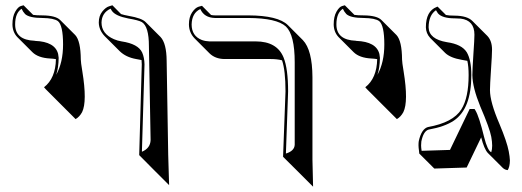

<svg xmlns="http://www.w3.org/2000/svg" viewBox="-20 -579 1968 724"><path d="M151.9 -243.2 146 -250Q189.5 -283.7 190.9 -356Q180.2 -357.9 168.5 -358.4Q124 -360.8 102.1 -382.3L45.4 -439Q27.3 -458 26.9 -486.8Q26.9 -516.6 37.4 -534.9Q47.9 -553.2 58.6 -556.2L68.8 -559.1L105 -522.9Q117.2 -521 140.1 -521Q189.9 -520.5 207 -503.4L263.7 -446.8Q284.2 -424.8 284.7 -354.5Q284.7 -344.7 290.5 -309.6Q309.1 -195.8 289.6 -156.2Q279.8 -138.2 265.1 -129.9L208.5 -186.5ZM191.9 -296.9Q217.8 -343.8 217.8 -411.1Q217.8 -483.9 198.2 -499.5Q182.6 -510.7 140.1 -511.2Q90.8 -511.2 74.7 -525.9Q66.4 -534.7 61.5 -545.9Q37.1 -530.3 37.1 -486.8Q37.1 -428.2 110.4 -425.3Q111.8 -425.3 112.3 -424.8Q187.5 -421.9 199.2 -375.5Q200.7 -368.2 201.2 -360.8Q200.7 -323.2 191.9 -296.9Z M504.9 5.9 514.6 -335.9Q514.6 -345.2 513.7 -352.5Q504.4 -354.5 493.2 -356.4Q454.6 -363.3 431.2 -386.2L374.5 -442.9Q353 -465.8 352.5 -494.1Q352.5 -519 365.5 -535.2Q378.4 -551.3 391.1 -555.2L403.8 -559.1L436.5 -525.9Q446.8 -522.5 465.8 -519Q514.2 -510.7 528.8 -496.1L585.4 -439.5Q607.9 -415.5 608.4 -349.6L614.3 5.4L617.7 119.1L561 62.5ZM515.1 -6.8Q546.9 -20 547.9 -50.8L541.5 -405.8Q541.5 -479 515.1 -495.6Q502.4 -502.9 463.9 -509.3Q415.5 -518.6 401.9 -538.1Q398.9 -542.5 397 -546.4Q363.8 -530.8 362.8 -494.1Q362.8 -451.7 409.7 -431.2Q423.3 -425.3 438.5 -422.9Q501 -413.6 516.1 -380.9Q524.4 -362.3 524.9 -335.9Z M1047.4 12.2 1056.6 -233.9Q1056.6 -313.5 1043.5 -351.6Q1024.9 -356.4 1001 -356.4H826.2Q791.5 -356.9 770 -377.9L713.4 -434.6Q692.9 -456.1 692.4 -486.8Q692.4 -514.6 704.3 -532.2Q716.3 -549.8 729 -553.7L741.7 -557.1L775.9 -522.5Q783.2 -521 790.5 -521H916.5Q1028.8 -520.5 1065.4 -484.4L1122.1 -427.7Q1157.7 -390.6 1158.2 -287.6V23.4Q1158.2 23.4 1160.6 125L1104 68.4ZM1058.1 0Q1090.3 -9.8 1091.3 -33.2V-344.2Q1091.3 -447.3 1058.1 -479Q1023.4 -510.7 916.5 -511.2H790.5Q750 -512.2 735.4 -544.9Q703.6 -529.8 702.6 -486.8Q702.6 -443.4 741.2 -428.2Q754.9 -423.3 769.5 -422.9H944.3Q1024.4 -422.9 1049.3 -362.3Q1066.4 -319.8 1066.4 -233.9Z M1363.3 -243.2 1357.4 -250Q1400.9 -283.7 1402.3 -356Q1391.6 -357.9 1379.9 -358.4Q1335.4 -360.8 1313.5 -382.3L1256.8 -439Q1238.8 -458 1238.3 -486.8Q1238.3 -516.6 1248.8 -534.9Q1259.3 -553.2 1270 -556.2L1280.3 -559.1L1316.4 -522.9Q1328.6 -521 1351.6 -521Q1401.4 -520.5 1418.5 -503.4L1475.1 -446.8Q1495.6 -424.8 1496.1 -354.5Q1496.1 -344.7 1502 -309.6Q1520.5 -195.8 1501 -156.2Q1491.2 -138.2 1476.6 -129.9L1419.9 -186.5ZM1403.3 -296.9Q1429.2 -343.8 1429.2 -411.1Q1429.2 -483.9 1409.7 -499.5Q1394 -510.7 1351.6 -511.2Q1302.2 -511.2 1286.1 -525.9Q1277.8 -534.7 1272.9 -545.9Q1248.5 -530.3 1248.5 -486.8Q1248.5 -428.2 1321.8 -425.3Q1323.2 -425.3 1323.7 -424.8Q1398.9 -421.9 1410.6 -375.5Q1412.1 -368.2 1412.6 -360.8Q1412.1 -323.2 1403.3 -296.9Z M1827.6 -239.3Q1827.6 -194.3 1863.3 -111.8Q1891.6 -44.4 1898.4 -8.3Q1902.3 12.2 1902.8 26.4Q1902.3 50.3 1894.5 62.5Q1883.8 61.5 1876 54.2L1819.3 -2.4Q1805.7 -17.1 1794.4 -61L1739.7 52.7L1617.7 56.6L1561 0Q1561 -2.4 1560.1 -9.3Q1558.1 -22.9 1558.1 -30.8Q1558.1 -41 1559.1 -46.9Q1569.3 -93.3 1594.2 -100.1Q1688 -116.7 1719.7 -166.5Q1747.1 -210.4 1747.1 -295.9Q1747.1 -328.6 1742.2 -349.6Q1733.4 -351.6 1720.7 -353.5Q1678.2 -360.8 1658.7 -379.4L1602.1 -436Q1586.4 -453.1 1585.9 -476.1Q1585.9 -537.1 1626.5 -552.7Q1630.4 -554.2 1629.9 -554.2L1661.6 -522.5Q1673.3 -520 1695.3 -520Q1741.7 -519.5 1761.2 -500L1817.9 -443.4Q1835.4 -424.8 1835.4 -391.6Q1835.4 -373 1831.5 -316.4Q1827.6 -258.3 1827.6 -239.3ZM1761.2 -295.9Q1761.2 -315.9 1765.1 -375Q1769 -430.7 1769 -448.2Q1769 -502.4 1717.3 -508.8Q1707 -509.8 1695.3 -509.8Q1647.5 -509.8 1631.3 -528.8Q1627 -534.7 1624 -540.5Q1596.7 -522 1596.2 -476.1Q1597.2 -431.2 1665.5 -419.9Q1721.2 -412.1 1740.2 -381.8Q1757.3 -352.5 1757.3 -295.9Q1757.3 -169.4 1691.9 -124.5Q1657.2 -101.1 1596.2 -90.3Q1576.7 -84.5 1568.8 -45.4Q1567.9 -39.6 1567.9 -30.8Q1567.9 -22.9 1569.8 -10.7V-10.3L1676.8 -13.7L1751 -168H1769.5L1772.5 -163.1Q1786.6 -140.1 1805.7 -61.5Q1818.4 -11.2 1832.5 -4.9Q1835.9 -15.6 1835.9 -29.8Q1835.9 -44.4 1832.5 -63Q1826.7 -94.7 1791 -177.7Q1761.7 -249.5 1761.2 -295.9Z"/></svg>

Font: Linux Biolinum Shadow O
Style: Bold
Weight: 700
Designer: Philipp H. Poll
Foundry: Philipp H. Poll
Version: Version 0.9.2